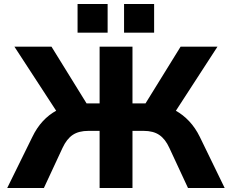

<svg xmlns="http://www.w3.org/2000/svg" viewBox="-20 -938 1157 958"><path d="M16 0 141 -254Q163 -300 193.5 -333Q224 -366 262 -386.5Q300 -407 345 -415L271 -369L52 -705H237L425 -401L401 -422H477V-705H641V-422H718L693 -401L881 -705H1065L847 -369L773 -415Q818 -407 855.5 -386.5Q893 -366 924 -333Q955 -300 977 -255L1101 0H918L825 -200Q805 -244 775 -264.5Q745 -285 697 -285H641V0H477V-285H421Q373 -285 343 -265Q313 -245 292 -200L199 0ZM599 -775V-918H749V-775ZM367 -775V-918H517V-775Z"/></svg>

Font: Nunito Sans 7pt ExtraBold
Style: Regular
Weight: 800
Designer: Vernon Adams
Foundry: Vernon Adams
Version: Version 3.101;gftools[0.9.27]